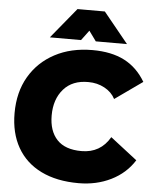

<svg xmlns="http://www.w3.org/2000/svg" viewBox="-62 -987 836 1049"><g transform="rotate(5 356.5 -462.5)"><path d="M712 -141Q666 -68 586 -28.5Q506 11 408 11Q288 11 202.5 -31Q117 -73 72 -152Q27 -231 27 -340Q27 -455 76.5 -540Q126 -625 215 -672.5Q304 -720 422 -720Q526 -720 597 -683.5Q668 -647 713 -571L562 -464Q543 -501 503 -522.5Q463 -544 415 -544Q327 -545 278.5 -489.5Q230 -434 230 -345Q230 -260 274.5 -212.5Q319 -165 409 -165Q513 -165 565 -255ZM606 -769H435L395 -824L354 -769H183L320 -936H470Z"/></g></svg>

Font: Livvic Black
Style: Regular
Weight: 900
Designer: Jacques Le Bailly, Baron von Fonthausen
Version: Version 1.001; ttfautohint (v1.8.2)